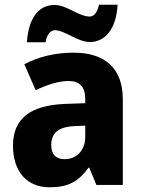

<svg xmlns="http://www.w3.org/2000/svg" viewBox="-20 -783 604 813"><path d="M94 -604H173C179 -641 197 -655 212 -655C255 -655 308 -605 361 -605C422 -605 472 -656 478 -763H399C392 -729 377 -713 360 -713C313 -713 263 -762 211 -762C138 -762 100 -698 94 -604ZM292 -560C212 -560 141 -542 83 -511L131 -401C182 -425 228 -440 271 -440C316 -440 341 -416 341 -364V-346L255 -343C111 -337 35 -283 35 -166C35 -57 94 10 189 10C271 10 312 -15 355 -73H358L388 0H500V-363C500 -494 424 -560 292 -560ZM296 -249 341 -251V-204C341 -145 303 -109 254 -109C219 -109 197 -127 197 -169C197 -217 224 -246 296 -249Z"/></svg>

Font: Noto Sans Gurmukhi UI SemiCondensed ExtraBold
Style: Regular
Weight: 800
Width: 4
Designer: Jelle Bosma - Monotype Design Team
Foundry: Monotype Imaging Inc.
Version: Version 2.004